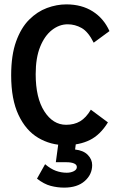

<svg xmlns="http://www.w3.org/2000/svg" viewBox="-20 -652 540 877"><path d="M279 11Q211 11 154.5 -22.5Q98 -56 64.5 -127Q31 -198 31 -308Q31 -400 53.5 -462.5Q76 -525 113 -562Q150 -599 194.5 -615.5Q239 -632 283 -632Q353 -632 403.5 -600Q454 -568 480 -510L408 -457Q383 -507 353 -524Q323 -541 289 -541Q251 -541 217.5 -515Q184 -489 163.5 -438.5Q143 -388 143 -313Q143 -205 182.5 -143.5Q222 -82 282 -82Q319 -82 346 -98Q373 -114 395 -151L473 -93Q438 -36 390.5 -12.5Q343 11 279 11ZM273 205Q242 205 211.5 197Q181 189 149 164L186 98Q212 120 236 128.5Q260 137 285 137Q303 137 317 130Q331 123 331 111Q331 100 318 94.5Q305 89 284 89H235L247 0H327L323 31Q361 35 381 55.5Q401 76 401 102Q401 145 367 175Q333 205 273 205Z"/></svg>

Font: Inconsolata
Style: Bold
Weight: 700
Monospace: yes
Designer: Raph Levien, Cyreal, Brenton Simpson
Foundry: Raph Levien, Cyreal, Google
Version: Version 3.100; ttfautohint (v1.8.4.7-5d5b)